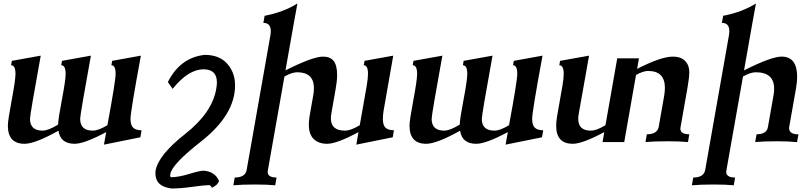

<svg xmlns="http://www.w3.org/2000/svg" viewBox="-20 -802 4586 1084"><path d="M566.9 14.6 579.6 -56.2Q456.1 9.8 401.9 9.8Q320.8 9.8 310.1 -64Q177.7 9.8 118.7 9.8Q24.4 9.8 24.4 -92.8Q24.4 -122.1 45.9 -235.8Q67.4 -349.6 67.4 -384.8Q67.4 -433.6 42.5 -433.6L46.9 -458.5L210 -487.8Q149.4 -154.3 149.4 -131.3Q149.4 -64.5 220.2 -64.5Q252.4 -64.5 308.1 -98.6Q308.6 -130.4 329.6 -240Q350.6 -349.6 350.6 -384.8Q350.6 -433.6 325.7 -433.6L330.1 -458.5L493.2 -487.8Q432.6 -154.3 432.6 -131.3Q432.6 -64.5 503.4 -64.5Q536.1 -64.5 586.4 -95.2Q632.8 -345.2 632.8 -385.7Q632.8 -433.6 608.9 -433.6L613.3 -458.5L775.4 -487.8Q716.8 -170.9 716.8 -130.9Q716.8 -96.2 731.4 -81.5Q746.1 -66.9 779.3 -66.4L772.5 -26.9Z M948.7 262.2Q857.4 251.5 857.4 176.3L858.4 161.6Q873.5 73.7 1025.4 -45.7Q1177.2 -165 1200.7 -299.3Q1204.6 -320.3 1204.6 -336.9Q1204.6 -410.6 1129.4 -410.6Q1043 -410.6 954.6 -300.3L927.7 -338.9Q997.6 -477.1 1135.3 -492.2Q1218.8 -492.2 1262.9 -442.1Q1307.1 -392.1 1307.1 -320.3Q1307.1 -153.8 1114.7 -2.9Q951.7 124.5 941.9 179.7L940.9 188.5Q940.9 198.7 948.2 198.7Q992.7 197.3 1050.3 179.4Q1107.9 161.6 1129.9 161.6Q1193.8 166.5 1216.8 219.7Q1210 242.2 1176.3 258.3Q1169.9 243.2 1159.2 243.2Q1134.8 243.2 1066.9 252.7Q999 262.2 948.7 262.2Z M1533.7 244.1Q1488.8 239.7 1421.9 239.7Q1344.2 239.7 1297.4 244.1L1305.2 200.2Q1362.8 200.2 1372.1 160.2L1507.3 -606.4Q1508.8 -616.7 1508.8 -625.5Q1508.8 -672.9 1466.8 -672.9L1474.1 -712.9Q1578.1 -732.4 1659.2 -782.2L1639.2 -672.9L1591.8 -404.8Q1746.1 -482.4 1803.7 -482.4Q1844.7 -482.4 1864 -457.5Q1883.3 -432.6 1883.3 -378.9Q1883.3 -344.2 1875 -299.8L1850.6 -160.2Q1848.1 -145.5 1848.1 -133.3Q1848.1 -64.5 1927.7 -64.5Q1960.4 -64.5 2011.2 -95.2L2050.8 -320.3Q2057.6 -359.9 2057.6 -385.7Q2057.6 -433.6 2033.7 -433.6L2038.1 -458.5L2200.2 -487.8L2146 -178.7Q2141.6 -151.4 2141.6 -130.9Q2141.6 -95.7 2156.2 -81.3Q2170.9 -66.9 2204.1 -66.4L2197.3 -26.9L1991.7 14.6L2003.9 -56.2Q1881.8 9.8 1826.7 9.8Q1778.8 9.8 1751.2 -17.1Q1723.6 -43.9 1723.6 -98.6Q1723.6 -120.6 1728 -147L1748.5 -263.7Q1752.4 -285.6 1752.4 -303.7Q1752.4 -394 1657.7 -394Q1628.4 -394 1585.9 -370.1L1492.2 160.2L1491.2 168.5Q1491.2 200.2 1541.5 200.2Z M2834.5 14.6 2847.2 -56.2Q2723.6 9.8 2669.4 9.8Q2588.4 9.8 2577.6 -64Q2445.3 9.8 2386.2 9.8Q2292 9.8 2292 -92.8Q2292 -122.1 2313.5 -235.8Q2335 -349.6 2335 -384.8Q2335 -433.6 2310.1 -433.6L2314.5 -458.5L2477.5 -487.8Q2417 -154.3 2417 -131.3Q2417 -64.5 2487.8 -64.5Q2520 -64.5 2575.7 -98.6Q2576.2 -130.4 2597.2 -240Q2618.2 -349.6 2618.2 -384.8Q2618.2 -433.6 2593.3 -433.6L2597.7 -458.5L2760.7 -487.8Q2700.2 -154.3 2700.2 -131.3Q2700.2 -64.5 2771 -64.5Q2803.7 -64.5 2854 -95.2Q2900.4 -345.2 2900.4 -385.7Q2900.4 -433.6 2876.5 -433.6L2880.9 -458.5L3043 -487.8Q2984.4 -170.9 2984.4 -130.9Q2984.4 -96.2 2999 -81.5Q3013.7 -66.9 3046.9 -66.4L3040 -26.9Z M3213.9 9.8Q3120.1 9.8 3120.1 -91.8Q3120.1 -116.2 3125.5 -147L3155.8 -320.3Q3162.6 -359.4 3162.6 -384.8Q3162.6 -433.6 3137.7 -433.6L3142.1 -458.5L3305.7 -487.8L3247.6 -160.2Q3244.6 -144.5 3244.6 -131.3Q3244.6 -64.5 3315.4 -64.5Q3348.1 -64.5 3398.4 -95.2L3464.8 -472.7H3587.4L3577.1 -413.1Q3711.9 -482.4 3779.3 -482.4Q3823.7 -482.4 3847.7 -458.3Q3871.6 -434.1 3871.6 -395Q3871.6 -364.3 3861.3 -305.7L3822.3 -84.5L3821.3 -75.7Q3821.3 -43.9 3871.6 -43.9L3864.3 0Q3818.4 -4.4 3750 -4.4Q3670.9 -4.4 3624.5 0L3631.8 -43.9Q3689.9 -43.9 3698.7 -84.5L3730 -262.2Q3733.9 -286.1 3733.9 -306.2Q3733.9 -401.4 3638.7 -401.4Q3610.8 -401.4 3570.8 -378.4L3504.4 0H3381.8L3391.6 -56.2Q3268.6 9.8 3213.9 9.8Z M4122.6 244.1Q4077.6 239.7 4010.7 239.7Q3933.1 239.7 3886.2 244.1L3894 200.2Q3951.7 200.2 3960.9 160.2L4096.2 -606.4Q4097.7 -616.7 4097.7 -625.5Q4097.7 -672.9 4055.7 -672.9L4063 -712.9Q4167 -732.4 4248 -782.2L4228 -672.9L4180.7 -404.8Q4335 -482.4 4392.6 -482.4Q4480.5 -482.4 4480.5 -369.1Q4480.5 -338.4 4473.6 -299.8L4435.5 -84L4435.1 -78.6Q4435.1 -43.9 4487.8 -43.5L4480 0.5Q4434.6 -4.4 4367.7 -4.4Q4290 -4.4 4243.7 0L4251.5 -43.9Q4308.6 -43.9 4315.4 -84L4347.2 -263.7Q4350.6 -284.2 4350.6 -301.3Q4350.6 -394 4246.6 -394Q4217.3 -394 4174.8 -370.1L4081.1 160.2L4080.1 168.5Q4080.1 200.2 4130.4 200.2Z"/></svg>

Font: Kelvinch
Style: Bold Italic
Weight: 700
Italic angle: -10°
Designer: Paul James Miller
Foundry: High-Logic / Made with FontCreator
Version: Version 3.30 September 23, 2016